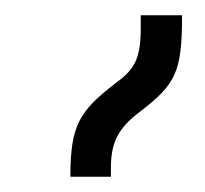

<svg xmlns="http://www.w3.org/2000/svg" viewBox="-20 -834 268 251"><path d="M72 -603H125V-615C125 -648 135 -667 163 -688C210 -724 218 -740 218 -814H164V-798C164 -759 157 -744 132 -726C84 -689 72 -671 72 -603Z"/></svg>

Font: Noto Serif Armenian ExtraCondensed Medium
Style: Regular
Weight: 500
Width: 2
Designer: Monotype Design Team
Foundry: Monotype Imaging Inc.
Version: Version 2.008